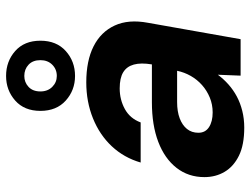

<svg xmlns="http://www.w3.org/2000/svg" viewBox="-116 -696 824 632"><g transform="rotate(-90 296.0 -380.0)"><path d="M192 12Q135 12 99.5 -5.5Q64 -23 46.5 -52.5Q29 -82 29 -119Q29 -172 59.5 -211Q90 -250 145 -271Q200 -292 275 -292H400Q406 -328 399.5 -351.5Q393 -375 374 -386.5Q355 -398 321 -398Q284 -398 253 -381Q222 -364 209 -329H77Q93 -384 130.5 -424Q168 -464 222.5 -486Q277 -508 341 -508Q412 -508 459.5 -484Q507 -460 528 -414.5Q549 -369 537 -305L483 0H363L366 -75Q352 -56 334 -40Q316 -24 294.5 -12.5Q273 -1 247 5.5Q221 12 192 12ZM242 -92Q268 -92 291 -101.5Q314 -111 332 -127Q350 -143 362 -164Q374 -185 379 -209H276Q245 -209 222.5 -200.5Q200 -192 187.5 -176.5Q175 -161 175 -139Q175 -116 193.5 -104Q212 -92 242 -92ZM362 -545Q315 -545 281 -575.5Q247 -606 247 -659Q247 -712 281 -742Q315 -772 362 -772Q410 -772 444 -742Q478 -712 478 -659Q478 -606 444 -575.5Q410 -545 362 -545ZM362 -605Q384 -605 399 -620Q414 -635 414 -659Q414 -684 399 -698Q384 -712 362 -712Q341 -712 326 -698Q311 -684 311 -659Q311 -635 326 -620Q341 -605 362 -605Z"/></g></svg>

Font: DM Sans 24pt
Style: Bold Italic
Weight: 700
Italic angle: -10°
Designer: Colophon Foundry, Jonny Pinhorn
Foundry: Colophon Foundry
Version: Version 4.004;gftools[0.9.30]